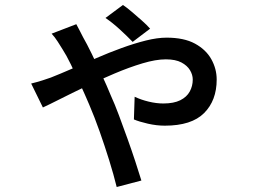

<svg xmlns="http://www.w3.org/2000/svg" viewBox="-20 -667 1040 770"><path d="M512 -499Q490 -522 460.5 -549Q431 -576 403 -595L473 -647Q487 -638 507.5 -620.5Q528 -603 548.5 -585Q569 -567 582 -552ZM286 -570Q293 -557 300.5 -542.5Q308 -528 313 -518Q328 -492 348 -451Q368 -410 388.5 -366Q409 -322 424 -285Q440 -250 457 -204.5Q474 -159 491 -111.5Q508 -64 522.5 -20Q537 24 547 57L448 83Q436 34 418 -24Q400 -82 379.5 -140Q359 -198 338 -247Q321 -287 301.5 -329.5Q282 -372 264 -409Q246 -446 231 -469Q223 -482 211.5 -500Q200 -518 187 -532ZM105 -332Q130 -338 151.5 -345Q173 -352 184 -356Q222 -371 269 -391.5Q316 -412 366.5 -434Q417 -456 468 -474.5Q519 -493 565 -504.5Q611 -516 648 -516Q718 -516 762 -492Q806 -468 827.5 -429.5Q849 -391 849 -348Q849 -264 798.5 -213.5Q748 -163 641 -163Q608 -163 573 -171Q538 -179 517 -188L520 -279Q545 -267 576 -259.5Q607 -252 635 -252Q677 -252 703 -265Q729 -278 741 -300Q753 -322 753 -348Q753 -367 742 -385.5Q731 -404 707.5 -416.5Q684 -429 645 -429Q605 -429 551.5 -413Q498 -397 439 -372Q380 -347 323.5 -320Q267 -293 221.5 -270Q176 -247 152 -236Z"/></svg>

Font: Noto Sans JP Thin Medium
Style: Regular
Weight: 500
Version: Version 2.004-H2;hotconv 1.0.118;makeotfexe 2.5.65603